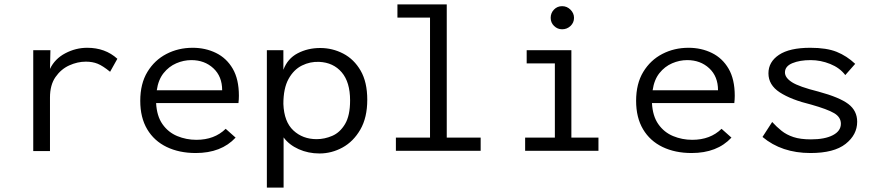

<svg xmlns="http://www.w3.org/2000/svg" viewBox="-20 -685 3981 872"><path d="M131 1V-457H209L207 -372Q229 -418 276.5 -443Q324 -468 376 -468Q458 -468 513 -418L480 -359Q447 -386 423.5 -395.5Q400 -405 370 -405Q332 -405 294.5 -388Q257 -371 232 -335Q207 -299 207 -242V1Z M869 10Q794 10 737 -17.5Q680 -45 648.5 -98Q617 -151 617 -227Q617 -305 649.5 -358.5Q682 -412 736 -440Q790 -468 855 -468Q913 -468 961 -444.5Q1009 -421 1037 -373Q1065 -325 1065 -250Q1065 -242 1064.5 -234Q1064 -226 1063 -217H689Q692 -158 718 -121Q744 -84 785 -67Q826 -50 872 -50Q954 -50 1005 -100L1050 -60Q985 10 869 10ZM692 -275H989Q989 -338 949 -375Q909 -412 849 -412Q814 -412 780.5 -397.5Q747 -383 723 -353Q699 -323 692 -275Z M1192 167V-457H1267V-368Q1286 -419 1332 -443Q1378 -467 1434 -467Q1490 -467 1539 -441.5Q1588 -416 1618 -364Q1648 -312 1648 -232Q1648 -151 1616.5 -96.5Q1585 -42 1535.5 -15Q1486 12 1431 12Q1380 12 1336.5 -7.5Q1293 -27 1268 -61V167ZM1418 -53Q1454 -53 1489 -68Q1524 -83 1547 -121.5Q1570 -160 1570 -229Q1570 -312 1532 -356.5Q1494 -401 1430 -404Q1389 -406 1351.5 -387.5Q1314 -369 1290.5 -326.5Q1267 -284 1267 -213Q1270 -132 1312.5 -92.5Q1355 -53 1418 -53Z M1778 0V-60H1933V-605H1785V-665H2009V-60H2163V0Z M2365 0V-60H2500V-397H2372V-457H2575V-60H2698V0ZM2533 -552Q2512 -552 2496.5 -567Q2481 -582 2481 -604Q2481 -626 2496 -641.5Q2511 -657 2533 -657Q2555 -657 2571 -641Q2587 -625 2587 -604Q2587 -582 2571 -567Q2555 -552 2533 -552Z M3121 10Q3046 10 2989 -17.5Q2932 -45 2900.5 -98Q2869 -151 2869 -227Q2869 -305 2901.5 -358.5Q2934 -412 2988 -440Q3042 -468 3107 -468Q3165 -468 3213 -444.5Q3261 -421 3289 -373Q3317 -325 3317 -250Q3317 -242 3316.5 -234Q3316 -226 3315 -217H2941Q2944 -158 2970 -121Q2996 -84 3037 -67Q3078 -50 3124 -50Q3206 -50 3257 -100L3302 -60Q3237 10 3121 10ZM2944 -275H3241Q3241 -338 3201 -375Q3161 -412 3101 -412Q3066 -412 3032.5 -397.5Q2999 -383 2975 -353Q2951 -323 2944 -275Z M3661 10Q3530 10 3443 -63L3487 -131Q3507 -109 3529.5 -91Q3552 -73 3583.5 -62.5Q3615 -52 3663 -52Q3726 -52 3762.5 -71Q3799 -90 3799 -123Q3799 -153 3768.5 -171Q3738 -189 3664 -210Q3573 -232 3521.5 -265.5Q3470 -299 3470 -352Q3470 -404 3518 -436Q3566 -468 3660 -468Q3734 -468 3780 -449.5Q3826 -431 3864 -395L3819 -344Q3794 -377 3750.5 -394.5Q3707 -412 3662 -412Q3612 -412 3578.5 -398Q3545 -384 3545 -356Q3545 -332 3577 -311.5Q3609 -291 3697 -269Q3793 -243 3833 -212.5Q3873 -182 3873 -132Q3873 -73 3820.5 -31.5Q3768 10 3661 10Z"/></svg>

Font: Inconsolata SemiExpanded Thin
Style: Regular
Weight: 100
Width: 6
Monospace: yes
Designer: Raph Levien, Cyreal, Brenton Simpson
Foundry: Raph Levien, Cyreal, Google
Version: Version 3.100; ttfautohint (v1.8.4.7-5d5b)